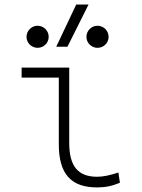

<svg xmlns="http://www.w3.org/2000/svg" viewBox="-20 -815 626 845"><path d="M407.2 9.8C443.4 9.8 473.1 3.9 507.8 -10.7L501 -55.7C462.4 -43 433.6 -37.1 407.2 -37.1C323.2 -37.1 284.7 -84 284.7 -185.5V-517.6H75.2V-473.6H238.8V-180.7C238.8 -50.3 291.5 9.8 407.2 9.8ZM227.5 -609.4H276.9L369.6 -794.9H315.4ZM145.5 -604.5C172.4 -604.5 194.3 -626 194.3 -652.8C194.3 -679.7 172.4 -701.7 145.5 -701.7C118.7 -701.7 96.7 -679.7 96.7 -652.8C96.7 -626 118.7 -604.5 145.5 -604.5ZM409.2 -604.5C436 -604.5 458 -626 458 -652.8C458 -679.7 436 -701.7 409.2 -701.7C382.3 -701.7 360.4 -679.7 360.4 -652.8C360.4 -626 382.3 -604.5 409.2 -604.5Z"/></svg>

Font: Cascadia Mono PL ExtraLight
Style: Regular
Weight: 200
Monospace: yes
Designer: Aaron Bell
Foundry: Saja Typeworks
Version: Version 2404.023